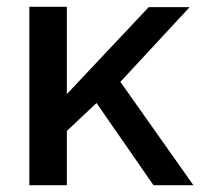

<svg xmlns="http://www.w3.org/2000/svg" viewBox="-20 -543 588 563"><path d="M430 0H547L333 -303L536 -522H416L176 -267V-523H66V0H176V-159L263 -241Z"/></svg>

Font: FIGSv2-sans-serif SemiBold
Style: Regular
Weight: 600
Designer: Matt McInerney, Pablo Impallari, Rodrigo Fuenzalida,Mirko Velimirovic
Foundry: Matt McInerney, Pablo Impallari, Rodrigo Fuenzalida
Version: Version 4.021;hotconv 1.0.109;makeotfexe 2.5.65596